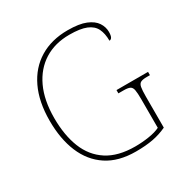

<svg xmlns="http://www.w3.org/2000/svg" viewBox="-168 -863 979 1012"><g transform="rotate(-30 322.0 -357.0)"><path d="M373 10Q267 10 197.5 -36Q128 -82 93.5 -164.5Q59 -247 59 -358Q59 -473 98 -555Q137 -637 209 -680.5Q281 -724 379 -724Q449 -724 489 -707.5Q529 -691 546.5 -664.5Q564 -638 564 -608Q564 -586 558.5 -576Q553 -566 543 -566Q543 -610 528.5 -639.5Q514 -669 477.5 -684Q441 -699 375 -699Q287 -699 222.5 -658.5Q158 -618 122.5 -542Q87 -466 87 -358Q87 -254 117.5 -177Q148 -100 213.5 -57.5Q279 -15 383 -15Q425 -15 466.5 -21.5Q508 -28 534 -41V-214Q534 -253 530.5 -271.5Q527 -290 515 -296Q503 -302 478 -302H445V-322H637V-302H618Q593 -302 581 -296Q569 -290 565.5 -271.5Q562 -253 562 -214V-26Q522 -7 477.5 1.5Q433 10 373 10Z"/></g></svg>

Font: Noto Serif Lao Thin
Style: Regular
Weight: 250
Designer: Monotype Design Team
Foundry: Monotype Imaging Inc.
Version: Version 2.003